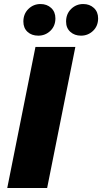

<svg xmlns="http://www.w3.org/2000/svg" viewBox="-20 -933 507 953"><path d="M156 -700H354L214 0H16ZM96 -826Q96 -864 121 -888.5Q146 -913 181 -913Q213 -913 234 -893.5Q255 -874 255 -842Q255 -804 230 -780Q205 -756 170 -756Q137 -756 116.5 -775Q96 -794 96 -826ZM308 -826Q308 -864 333 -888.5Q358 -913 393 -913Q425 -913 446 -893.5Q467 -874 467 -842Q467 -804 442 -780Q417 -756 382 -756Q350 -756 329 -775Q308 -794 308 -826Z"/></svg>

Font: Idrija
Style: Italic
Weight: 800
Italic angle: -11.3°
Designer: Julieta Ulanovsky
Foundry: Julieta Ulanovsky
Version: Version 7.200